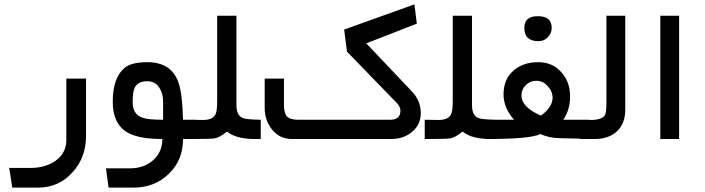

<svg xmlns="http://www.w3.org/2000/svg" viewBox="-20 -635 3220 877"><path d="M153 222H36L22 132H121Q184 132 230 102Q283 66 283 5V-276H373V-15Q373 84 312 151Q250 222 153 222Z M589 222H476L464 134H574Q636 134 678 98Q720 63 722 0Q613 0 562 -30Q495 -69 495 -170Q495 -280 549 -325Q580 -351 653 -351Q759 -351 793 -264Q813 -213 816 -88H874V0H816Q816 97 751 159Q687 222 589 222ZM586 -168Q586 -112 632 -97Q657 -88 725 -88V-171Q725 -208 708 -234Q689 -264 653 -264Q611 -264 596 -236Q586 -216 586 -168Z M844 0V-88Q868 -87 907 -87Q949 -87 963 -110Q972 -125 972 -173V-563H1060V-155Q1060 -107 1089 -96Q1105 -89 1171 -88V0H1145Q1058 0 1017 -34Q984 -7 960 -3Q943 0 844 0Z M1189 -143V-276H1277V-155Q1277 -118 1291 -103Q1305 -88 1341 -88H1762Q1809 -88 1809 -129Q1809 -146 1795 -162L1565 -399L1552 -500L1873 -615L1884 -527L1653 -437L1859 -220Q1902 -176 1902 -119Q1902 -64 1860 -31Q1822 0 1766 0H1314Q1257 0 1222 -44Q1189 -86 1189 -143Z M1920 0V-88Q1944 -87 1983 -87Q2025 -87 2039 -110Q2048 -125 2048 -173V-563H2136V-155Q2136 -107 2165 -96Q2181 -89 2247 -88V0H2221Q2134 0 2093 -34Q2060 -7 2036 -3Q2019 0 1920 0Z M2198 0V-88H2328Q2280 -142 2280 -204Q2280 -273 2325 -312Q2369 -351 2438 -351Q2504 -351 2544 -305Q2584 -262 2584 -194Q2584 -134 2553 -88H2670V0Q2669 0 2619 -2L2532 -4Q2484 -6 2448 -23Q2407 0 2198 0ZM2362 -199Q2362 -145 2451 -107Q2504 -146 2504 -188Q2504 -218 2482 -241Q2462 -265 2432.5 -266Q2403 -267 2383 -247Q2362 -228 2362 -199ZM2375 -508Q2375 -561 2437 -561Q2500 -561 2500 -508Q2500 -483 2482 -465Q2466 -447 2439 -447Q2375 -447 2375 -508Z M2696 0H2629V-88L2689 -87Q2731 -90 2743 -109Q2750 -119 2750 -173V-563H2836V-134Q2836 -71 2798 -35Q2760 0 2696 0Z M3082 -563V0H2996V-563Z"/></svg>

Font: Yekan
Style: Regular
Weight: 400
Designer: ParsMizban Co
Foundry: ParsMizban Co
Version: Version 2.000